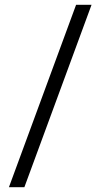

<svg xmlns="http://www.w3.org/2000/svg" viewBox="-20 -756 403 795"><path d="M81 19H17Q87 -171 156 -358.5Q225 -546 295 -736H359Q289 -546 220 -358.5Q151 -171 81 19Z"/></svg>

Font: Josefin Slab SemiBold
Style: Regular
Weight: 600
Designer: Santiago Orozco
Foundry: Typemade
Version: Version 2.000